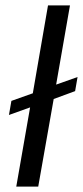

<svg xmlns="http://www.w3.org/2000/svg" viewBox="-20 -688 306 708"><path d="M40 0 91 -292 13 -264 22 -316 101 -344 157 -668H238L187 -376L266 -404L257 -352L178 -323L121 0Z"/></svg>

Font: Celebes
Style: Italic
Weight: 400
Italic angle: -10°
Designer: Anugrah Pasau
Foundry: Lafontype
Version: Version 1.000; ttfautohint (v1.8.4)